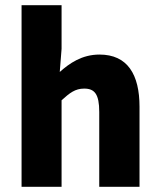

<svg xmlns="http://www.w3.org/2000/svg" viewBox="-20 -719 615 739"><path d="M63 0H217V-333C248 -361 269 -378 304 -378C344 -378 362 -357 362 -288V0H517V-308C517 -432 471 -509 363 -509C295 -509 247 -475 210 -442L217 -531V-699H63Z"/></svg>

Font: Source Sans Pro
Style: Bold
Weight: 700
Designer: Paul D. Hunt
Foundry: Adobe Systems Incorporated
Version: Version 3.006;hotconv 1.0.111;makeotfexe 2.5.65597